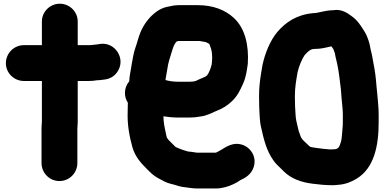

<svg xmlns="http://www.w3.org/2000/svg" viewBox="-20 -817 2125 1061"><path d="M211.5 -698V-567.5H112C57.1 -567.5 12.5 -522.4 12.5 -468C12.5 -413 57.9 -369.5 112 -369.5H211.5V-142C211.5 -136.8 209.5 -124.1 209.5 -110V84C209.5 138.6 253.5 183.5 308.5 183.5C363.5 183.5 407.5 138.6 407.5 84V-110C407.5 -114.5 409.5 -127.3 409.5 -142V-369.5H470C486.2 -369.5 500 -370.4 515.9 -373.5C526.4 -373.6 539.2 -374.5 552.1 -376.8C586.5 -379.9 610.9 -394.3 628.4 -419.7C678.2 -491.9 615.7 -588.1 530.6 -573.9L519.3 -571.9C505.5 -569.4 487.3 -568.9 476.6 -567.5H409.5V-698C409.5 -752.5 364.6 -796.5 310.5 -796.5C256.5 -796.5 211.5 -752.5 211.5 -698Z M1021.2 20.6C995.9 14 972 5.5 950.1 -4.9L913.5 -41.5C909.8 -45.3 908.7 -47.1 902.6 -55.8C900.7 -60.6 898.1 -72 894.7 -89.5C887.9 -120.8 883.6 -142.9 883.1 -174.3C906.9 -170.3 935.5 -167.5 963 -167.5H1029C1049.3 -167.5 1067.6 -169.4 1085.4 -172.9C1124.3 -177.2 1153.9 -195.1 1173.5 -203C1207.5 -215.9 1237 -233.2 1263.1 -259C1293.3 -287.6 1309.4 -323.5 1323.2 -354.6C1339.2 -389.8 1343.8 -425.4 1349.1 -462.7C1349.2 -463.4 1349.4 -464.7 1349.4 -465.7C1355.7 -566.7 1334.5 -661.2 1271.4 -718.6C1224 -762.7 1156.4 -788.5 1073 -788.5H966C950.9 -788.5 935.9 -786.5 920.6 -782.6L901.2 -778.7C879.5 -773.7 861.4 -764.7 842.7 -751.2C804.1 -722.2 774.4 -682.8 755.2 -636.1C744.2 -608.4 737 -576.9 728.6 -554.5C718.4 -523.8 713.4 -495.7 707.9 -462.5C704.1 -433.2 696.3 -406.4 694 -367.5C679.2 -350.4 670.5 -327.4 670.5 -304C670.5 -284.7 674.7 -268.1 686.5 -249.4C685.9 -233.5 685.5 -215.2 685.5 -199.8C682.6 -125.7 696.2 -59.5 711.9 -2.7C727.4 50.3 760.1 85.1 789.5 114.5L806.5 131.5C814.9 139.9 821.1 145.5 831.5 153C847.6 165.8 868.4 174.3 877.1 179.8C896.7 192 918.9 198 942.3 203.5C957.2 207.3 976.6 216.1 1007.7 218.4C1023.5 220.2 1044.5 224.5 1070 224.5H1173C1196.1 224.5 1212.7 220.2 1224.1 217.4C1255.7 209.5 1288.2 193.1 1310 177.4C1333.3 167.1 1369.6 147.5 1382.4 104.8C1399.9 46.6 1363 -4.1 1315.7 -18.1C1270.3 -31.5 1234.3 -9.1 1200.2 12.2C1185.9 20.9 1174.1 26.5 1173 26.5H1067C1059.9 26.5 1045.2 21.8 1021.2 20.6ZM966.3 -590.5H1082.7C1099.2 -587.7 1098.2 -588.3 1117.6 -584.3L1132.1 -577C1132.9 -576.5 1134.6 -575.4 1136.7 -573.9C1138.9 -568.7 1141.1 -561 1145.4 -550.6C1149.1 -541 1152.5 -519.2 1152.5 -498C1152.5 -487.2 1151.3 -475.3 1149.9 -461.6C1145.5 -439.7 1131.6 -407.6 1123.5 -399.5C1114.8 -390.9 1092.5 -385.2 1061.2 -369.5C1058.6 -368.2 1045.5 -365.5 1029 -365.5H960C937.3 -365.5 914.8 -369 894.4 -374.6C894.8 -378 895.3 -381.4 896 -385.8L904.1 -432.2C909.6 -472.6 918 -494 929.9 -533.1C937.5 -558.1 942.7 -573.7 956 -587.7C960.2 -588.9 966.1 -590.5 966.3 -590.5Z M1713 -744.5C1712.1 -744.5 1710.5 -744.4 1709.3 -744.3C1617 -735.1 1558.7 -693.7 1512.4 -640.3C1472.8 -592.7 1444.4 -522.7 1430.3 -456.9C1430.2 -456.5 1430.1 -455.7 1430 -455.2L1422 -406.9C1416.2 -369.5 1411.5 -331.5 1411.5 -286C1411.5 -264.5 1411.8 -245.1 1412.5 -223.1C1415.2 -184.9 1413.7 -150.6 1423.5 -110.4C1437.6 -46.8 1452.6 15.2 1490.1 68.2C1504 88.7 1519.5 101.5 1530.5 112.5L1547.5 129.5C1588.4 170.4 1644.6 190.4 1707.3 198.2C1741.8 202.5 1775.6 206.5 1818 206.5C1828.8 206.5 1838.2 205.2 1848.3 204.4C1892.2 201.7 1927.4 184.9 1951.7 169.9C2048.1 110.6 2072.5 -12.8 2072.5 -140V-185C2072.5 -222.4 2067.9 -260.4 2065.3 -292.4L2060.4 -342.2C2057.1 -385.9 2052.5 -426 2043.7 -467.5C2039.6 -488.3 2037 -510.2 2030.2 -535C2026 -550.1 2025 -569 2016.4 -593.5C2010 -611.5 2003.1 -631.1 1987.2 -653.8C1971.2 -679.4 1953.3 -707.4 1920.1 -730C1905.1 -740.2 1870.4 -769.6 1821 -760.5C1772.6 -759.8 1740.3 -744.5 1713 -744.5ZM1811.6 -560.9C1814.8 -556 1817.6 -551.8 1822.6 -544.7C1824.2 -541.1 1826.4 -534.3 1830 -524.6C1832.3 -518.7 1832.3 -507.3 1838.8 -484.2C1847.4 -449.4 1854.1 -405.7 1858.8 -363.6L1863.7 -324.2L1867.6 -274.1C1869.8 -245.9 1874.5 -213.1 1874.5 -185V-140C1874.5 -128.5 1873.9 -118.1 1872.7 -106.8C1870.2 -80.4 1869 -52 1864.8 -36C1855.3 -3 1850.1 3.8 1832.4 7.5C1826.4 7.6 1820.9 7.8 1812.5 8.5H1799.8C1778.1 6.4 1750.3 4.3 1732.7 1.1C1718.9 -1.4 1700.8 -3 1695.4 -5.2C1687.2 -10.2 1679.1 -20 1668.9 -29C1652.4 -43.7 1643.8 -53.4 1638.9 -69.8C1633.6 -87.4 1631 -88.4 1625.6 -114C1619.1 -142.6 1614.9 -155.4 1613.4 -181.7C1610.7 -213 1609.5 -250.1 1609.5 -285C1609.5 -334.8 1616.7 -373.5 1624.8 -419.7C1632.2 -451.8 1649.2 -492.7 1664.1 -513.3C1682.7 -533.8 1697.3 -546.5 1717 -546.5C1756.6 -546.5 1782.6 -554.6 1811.6 -560.9Z"/></svg>

Font: Smoothie
Style: ExBd
Weight: 800
Foundry: Cannot Into Space Fonts
Version: Version 0.8